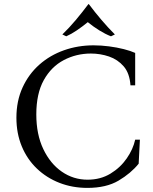

<svg xmlns="http://www.w3.org/2000/svg" viewBox="-20 -901 744 936"><path d="M406 15Q333 15 270 -9.5Q207 -34 159.5 -79.5Q112 -125 86 -188Q60 -251 60 -327Q60 -409 90 -474.5Q120 -540 172 -586Q224 -632 292 -656Q360 -680 436 -680Q473 -680 511.5 -675Q550 -670 583.5 -661.5Q617 -653 639 -643V-485H616Q612 -544 583 -577.5Q554 -611 511.5 -625.5Q469 -640 423 -640Q352 -640 291 -608Q230 -576 193.5 -510.5Q157 -445 157 -343Q157 -246 191 -174.5Q225 -103 281.5 -64Q338 -25 407 -25Q470 -25 518.5 -54.5Q567 -84 598 -129Q629 -174 639 -220H662L656 -103Q618 -56 558 -20.5Q498 15 406 15ZM521 -724Q493 -735 464 -753Q435 -771 408 -793Q381 -771 354.5 -753Q328 -735 303 -724L284 -733Q318 -766 349.5 -803.5Q381 -841 411 -881H413Q443 -841 475 -803.5Q507 -766 540 -733Z"/></svg>

Font: Bona Nova
Style: Regular
Weight: 400
Designer: Mateusz Machalski
Foundry: Capitalics
Version: Version 4.001; ttfautohint (v1.8.3)